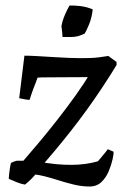

<svg xmlns="http://www.w3.org/2000/svg" viewBox="-20 -668 458 700"><path d="M306 12Q279 12 249.5 5Q220 -2 189 -12Q161 -21 135 -27Q109 -33 89 -33L120 -45Q110 -32 96.5 -18Q83 -4 71 5Q58 3 41.5 -3.5Q25 -10 12 -16Q12 -22 13 -30.5Q14 -39 15.5 -50.5Q17 -62 20 -74Q29 -79 41 -82H101L44 -57Q83 -102 119.5 -145.5Q156 -189 190 -232.5Q224 -276 255.5 -320Q287 -364 316 -412L345 -387Q288 -387 238.5 -386.5Q189 -386 157 -386Q125 -386 117 -385Q114 -376 109.5 -364.5Q105 -353 100.5 -341.5Q96 -330 93 -320Q90 -310 88 -304Q81 -304 69.5 -306Q58 -308 50 -310L69 -465Q87 -465 115 -463.5Q143 -462 173 -460Q203 -458 230 -457Q257 -456 274 -456Q294 -456 309.5 -456.5Q325 -457 341 -459Q357 -461 375 -464L405 -442V-431Q380 -390 352.5 -348.5Q325 -307 296 -267Q267 -227 237.5 -189.5Q208 -152 179.5 -118Q151 -84 125 -54L117 -79Q135 -76 152 -73.5Q169 -71 184.5 -69.5Q200 -68 214.5 -67.5Q229 -67 241 -67Q267 -67 292 -70.5Q317 -74 337 -80Q346 -91 355.5 -102Q365 -113 373 -124L394 -115Q395 -108 390.5 -87.5Q386 -67 376.5 -44Q367 -21 350 -4.5Q333 12 306 12ZM208 -533Q208 -538 207 -546Q206 -554 205.5 -561Q205 -568 204 -573Q207 -590 213 -605Q219 -620 225 -632Q231 -644 234 -648Q255 -648 271.5 -646Q288 -644 299.5 -640.5Q311 -637 318 -634Q315 -604 304.5 -578.5Q294 -553 288 -545Q284 -543 278 -541Q272 -539 264 -536Q251 -533 237.5 -533Q224 -533 208 -533Z"/></svg>

Font: Labrada Medium
Style: Italic
Weight: 500
Italic angle: -7°
Designer: Mercedes Jáuregui
Foundry: Omnibus-Type Team
Version: Version 1.000